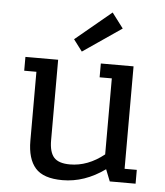

<svg xmlns="http://www.w3.org/2000/svg" viewBox="-57 -876 810 941"><g transform="rotate(5 348.0 -406.0)"><path d="M112 -572H52V-504H112V-165Q112 -76 151.5 -31Q191 14 285 14Q394 14 494 -58L517 0H644V-68H584V-572H423V-504H483V-130Q403 -66 315 -66Q259 -66 236 -92Q213 -118 213 -176V-572ZM325 -622 515 -752 459 -826 282 -679Z"/></g></svg>

Font: Glegoo
Style: Bold
Weight: 700
Version: Version 2.0.1; ttfautohint (v0.9) -r 48 -G 60